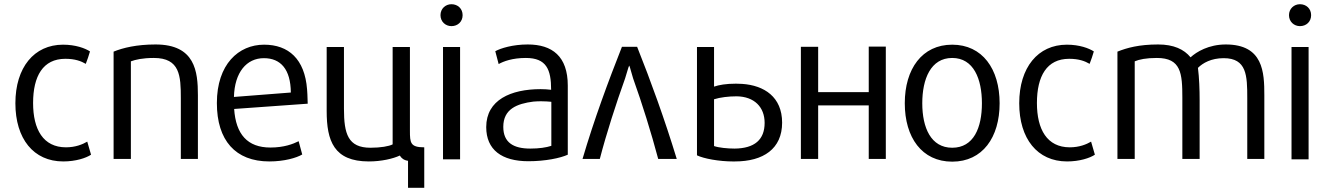

<svg xmlns="http://www.w3.org/2000/svg" viewBox="-20 -754 6313 911"><path d="M412 -20 394 -82C372 -69 338 -55 293 -55C185 -55 137 -140 137 -265C137 -393 184 -475 290 -475C336 -475 365 -464 387 -451C395 -471 401 -490 407 -510C384 -525 339 -542 279 -542C142 -542 53 -434 53 -264C53 -96 139 12 280 12C339 12 388 -4 412 -20Z M919 0V-302C919 -415 906 -543 718 -543C628 -543 563 -527 519 -509V0H601V-463C623 -471 656 -479 710 -479C834 -479 838 -394 838 -288V0Z M1360 -315 1090 -294C1093 -411 1150 -478 1232 -478C1312 -478 1359 -425 1360 -315ZM1440 -262C1439 -303 1438 -317 1437 -330C1426 -474 1349 -542 1233 -542C1112 -542 1009 -449 1009 -265C1009 -88 1097 12 1258 12C1329 12 1387 -5 1414 -21L1397 -84C1371 -71 1328 -54 1263 -54C1154 -54 1099 -117 1091 -237Z M1925 -531H1843V-69C1826 -60 1786 -53 1738 -53C1631 -53 1612 -119 1612 -238V-531H1530V-227C1530 -86 1564 12 1730 12C1790 12 1845 -1 1877 -16C1885 -3 1896 6 1916 9V137H1993V-55C1926.8 -55 1925 -76.5 1925 -133.8C1925 -137.1 1925 -140.5 1925 -144Z M2163 2V-531H2082V2ZM2175 -682C2175 -713 2152 -734 2122 -734C2094 -734 2070 -713 2070 -682C2070 -651 2094 -630 2122 -630C2152 -630 2175 -651 2175 -682Z M2596 -62C2571 -54 2538 -49 2496 -49C2417 -49 2368 -77 2368 -152C2368 -237 2433 -262 2511 -272C2524.2 -273.1 2536.2 -273.5 2547.2 -273.5C2566.2 -273.5 2582.1 -272.3 2596 -271ZM2287 -151C2287 -43 2361 11 2487 11C2568 11 2639 -4 2674 -20V-348C2674 -487 2600 -543 2484 -543C2413 -543 2355 -525 2330 -511L2346 -450C2369 -463 2411 -479 2475 -479C2573 -479 2595 -424 2595 -328C2578 -330 2562 -331 2545 -331C2404.5 -331 2287 -280.3 2287 -151Z M2744 0H2826C2858 -123 2903 -262 2946 -382C2955 -410 2961 -434 2965 -442H2966C2970 -434 2975 -410 2984 -382C3027 -262 3070 -124 3103 0H3191C3134 -187 3068 -369 3003 -532H2931C2867 -370 2799 -187 2744 0Z M3368 -61V-283C3396.7 -292.1 3437 -297 3475 -297C3559 -296 3608 -246 3608 -171C3608 -91 3560 -50 3466 -49C3431.9 -49 3390.2 -53.1 3368 -61ZM3287 -531V-17C3318.9 -1.5 3390.9 12.1 3459.8 12.1C3462.2 12.1 3464.6 12 3467 12C3602 12 3691 -48 3691 -172C3691 -294 3606 -349 3501 -356C3491 -356 3482 -357 3472 -357C3425 -357 3391 -351 3368 -343V-531Z M4183 -533H4102V-317H3862V-532H3780V0H3862V-254H4102V0H4183Z M4639 -264C4639 -148 4600 -53 4498 -53C4397 -53 4356 -148 4356 -264C4356 -379 4396 -479 4498 -479C4600 -479 4639 -379 4639 -264ZM4723 -264C4723 -427 4641 -542 4498 -542C4355 -542 4273 -427 4273 -264C4273 -102 4354 13 4498 13C4642 13 4723 -102 4723 -264Z M5175 -20 5157 -82C5135 -69 5101 -55 5056 -55C4948 -55 4900 -140 4900 -265C4900 -393 4947 -475 5053 -475C5099 -475 5128 -464 5150 -451C5158 -471 5164 -490 5170 -510C5147 -525 5102 -542 5042 -542C4905 -542 4816 -434 4816 -264C4816 -96 4902 12 5043 12C5102 12 5151 -4 5175 -20Z M5979 0V-302C5979 -411 5974 -543 5796 -543C5715 -543 5657 -508 5629 -482C5598 -520 5549 -543 5475 -543C5384 -543 5327 -527 5282 -509V0H5364V-463C5385 -472 5418 -479 5469 -479C5584 -479 5590 -406 5590 -290V0H5672V-278C5672 -330 5670 -385 5664 -432C5687 -455 5727 -478 5786 -478C5896 -478 5898 -395 5898 -288V0Z M6189 2V-531H6108V2ZM6201 -682C6201 -713 6178 -734 6148 -734C6120 -734 6096 -713 6096 -682C6096 -651 6120 -630 6148 -630C6178 -630 6201 -651 6201 -682Z"/></svg>

Font: Repo
Style: Regular
Weight: 400
Designer: Stefan Peev
Foundry: Context Ltd
Version: Version 0.000